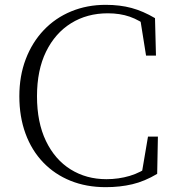

<svg xmlns="http://www.w3.org/2000/svg" viewBox="-20 -759 726 794"><path d="M417 15Q337 15 271.5 -11.5Q206 -38 158.5 -87.5Q111 -137 85.5 -206.5Q60 -276 60 -361Q60 -445 86.5 -514.5Q113 -584 161 -634.5Q209 -685 274.5 -712Q340 -739 417 -739Q476 -739 524 -726Q572 -713 621 -684L625 -529H584L558 -692L600 -678V-643Q557 -676 516.5 -690Q476 -704 426 -704Q340 -704 274 -663Q208 -622 170.5 -545.5Q133 -469 133 -361Q133 -253 170 -176Q207 -99 272 -58.5Q337 -18 420 -18Q470 -18 516 -31.5Q562 -45 605 -77V-45L565 -35L592 -194H633L630 -40Q578 -9 527 3Q476 15 417 15Z"/></svg>

Font: Source Han Serif JP VF
Style: Regular
Weight: 250
Designer: Ryoko NISHIZUKA 西塚涼子 (kana & ideographs); Frank Grießhammer (Latin, Greek & Cyrillic); Wenlong ZHANG 张文龙 (bopomofo); San
Foundry: Adobe
Version: Version 2.001;hotconv 1.1.0;makeotfexe 2.6.0